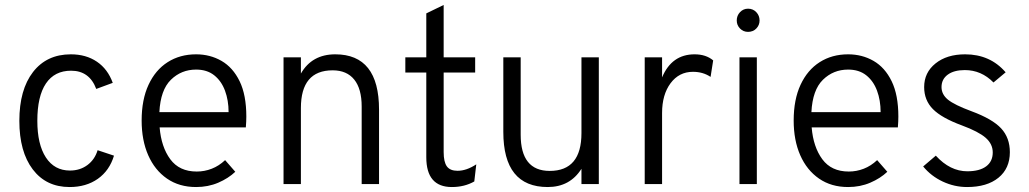

<svg xmlns="http://www.w3.org/2000/svg" viewBox="-20 -742 4149 774"><path d="M260.5 12Q166 12 112 -59.2Q58 -130.5 58 -255Q58 -380.5 113.2 -451.8Q168.5 -523 265.5 -523Q327 -523 370.8 -493.2Q414.5 -463.5 434.5 -408L368 -383.5Q340.5 -457 266.5 -457Q200 -457 165.2 -405.5Q130.5 -354 130.5 -255Q130.5 -160 165 -107.2Q199.5 -54.5 262 -54.5Q302.5 -54.5 332.2 -76.5Q362 -98.5 373.5 -136.5L439.5 -114.5Q421.5 -54.5 374.5 -21.2Q327.5 12 260.5 12Z M770.5 12Q702.5 12 653.2 -22Q604 -56 577.5 -116.2Q551 -176.5 551 -256Q551 -340.5 578.8 -400.2Q606.5 -460 656 -491.5Q705.5 -523 770.5 -523Q827 -523 873 -496.5Q919 -470 946 -414.5Q973 -359 973 -272Q973 -252.5 971 -228.5H623.5Q630 -149.5 666.5 -100Q703 -50.5 773 -50.5Q804.5 -50.5 833.5 -61.8Q862.5 -73 887.5 -96.5L928.5 -49.5Q900.5 -23 859.8 -5.5Q819 12 770.5 12ZM622.5 -290H901.5Q901.5 -337.5 887 -376.5Q872.5 -415.5 843.5 -438.5Q814.5 -461.5 770.5 -461.5Q711 -461.5 669 -420.5Q627 -379.5 622.5 -290Z M1123 0V-511H1193V-445.5Q1237.5 -523 1331.5 -523Q1508 -523 1508 -300V0H1438V-312.5Q1438 -384 1408 -421.2Q1378 -458.5 1321 -458.5Q1193 -458.5 1193 -306.5V0Z M1801.5 12Q1698.5 12 1698.5 -108V-449.5H1614V-511H1698.5V-688L1768.5 -722V-511H1895.5V-449.5H1768.5V-129Q1768.5 -89 1781.5 -71.2Q1794.5 -53.5 1824.5 -53.5Q1860.5 -53.5 1900 -79.5L1892 -10.5Q1852.5 12 1801.5 12Z M2188 12Q2009 12 2009 -210.5V-511H2079V-199Q2079 -53 2196 -53Q2324 -53 2324 -205.5V-511H2394V0H2324V-61.5Q2277.5 12 2188 12Z M2579 0V-511H2649V-430Q2688 -523 2780 -523Q2826 -523 2855 -498.5L2844.5 -432Q2814 -452.5 2773.5 -452.5Q2717.5 -452.5 2683.2 -406.5Q2649 -360.5 2649 -286.5V0Z M2995.5 -613.5Q2976.5 -613.5 2963.2 -627Q2950 -640.5 2950 -659.5Q2950 -679 2963.2 -693Q2976.5 -707 2995.5 -707Q3015.5 -707 3028.8 -693Q3042 -679 3042 -659.5Q3042 -640.5 3028.8 -627Q3015.5 -613.5 2995.5 -613.5ZM2961 0V-511H3031V0Z M3399 12Q3331 12 3281.8 -22Q3232.5 -56 3206 -116.2Q3179.5 -176.5 3179.5 -256Q3179.5 -340.5 3207.2 -400.2Q3235 -460 3284.5 -491.5Q3334 -523 3399 -523Q3455.5 -523 3501.5 -496.5Q3547.5 -470 3574.5 -414.5Q3601.5 -359 3601.5 -272Q3601.5 -252.5 3599.5 -228.5H3252Q3258.5 -149.5 3295 -100Q3331.5 -50.5 3401.5 -50.5Q3433 -50.5 3462 -61.8Q3491 -73 3516 -96.5L3557 -49.5Q3529 -23 3488.2 -5.5Q3447.5 12 3399 12ZM3251 -290H3530Q3530 -337.5 3515.5 -376.5Q3501 -415.5 3472 -438.5Q3443 -461.5 3399 -461.5Q3339.5 -461.5 3297.5 -420.5Q3255.5 -379.5 3251 -290Z M3878.5 12Q3827.5 12 3780.5 -10Q3733.5 -32 3701.5 -71L3752.5 -114.5Q3810 -51.5 3879.5 -51.5Q3928.5 -51.5 3955.2 -71.2Q3982 -91 3982 -127.5Q3982 -161.5 3953.5 -186.5Q3925 -211.5 3857.5 -236.5Q3776 -266.5 3740.8 -302.2Q3705.5 -338 3705.5 -391Q3705.5 -449.5 3751.2 -486.2Q3797 -523 3870.5 -523Q3971.5 -523 4034 -450.5L3985 -409.5Q3936 -459.5 3869.5 -459.5Q3825.5 -459.5 3800.5 -441Q3775.5 -422.5 3775.5 -391Q3775.5 -361.5 3801.5 -340.2Q3827.5 -319 3896.5 -293.5Q3980.5 -262.5 4015.8 -224.5Q4051 -186.5 4051 -128.5Q4051 -63 4005 -25.5Q3959 12 3878.5 12Z"/></svg>

Font: Overpass Light
Style: Regular
Weight: 300
Designer: Delve Withrington, Dave Bailey, Thomas Jockin
Foundry: Delve Fonts LLC
Version: Version 4.000; ttfautohint (v1.8.3)